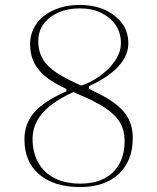

<svg xmlns="http://www.w3.org/2000/svg" viewBox="-20 -743 637 778"><path d="M304 15Q250 15 208.5 1.5Q167 -12 137.5 -37.5Q108 -63 93.5 -98.5Q79 -134 79 -178Q79 -210 89 -237.5Q99 -265 119 -288Q139 -311 171.5 -332Q204 -353 249 -373V-391L284 -373Q250 -358 222.5 -341.5Q195 -325 174.5 -307Q154 -289 140 -269Q126 -249 119 -227Q112 -205 112 -181Q112 -125 135 -84Q158 -43 201.5 -21Q245 1 305 1Q362 1 402 -19.5Q442 -40 463.5 -79Q485 -118 485 -172Q485 -213 467.5 -244.5Q450 -276 408 -304.5Q366 -333 293 -363Q242 -384 205.5 -405Q169 -426 146.5 -449.5Q124 -473 113 -501Q102 -529 102 -565Q102 -599 116.5 -628Q131 -657 157.5 -678Q184 -699 221 -711Q258 -723 304 -723Q337 -723 366.5 -716Q396 -709 420 -695.5Q444 -682 462.5 -663Q481 -644 490.5 -620Q500 -596 500 -568Q500 -546 492.5 -526Q485 -506 471 -487.5Q457 -469 437.5 -452.5Q418 -436 393.5 -421.5Q369 -407 340 -394V-378L300 -394Q326 -400 355.5 -416.5Q385 -433 411 -456.5Q437 -480 453.5 -508.5Q470 -537 470 -568Q470 -610 449 -641Q428 -672 391 -690.5Q354 -709 303 -709Q254 -709 216 -692Q178 -675 156.5 -645.5Q135 -616 135 -576Q135 -536 153 -504.5Q171 -473 212 -446.5Q253 -420 321 -391Q363 -373 395.5 -355.5Q428 -338 451 -319.5Q474 -301 489 -280.5Q504 -260 511 -236Q518 -212 518 -183Q518 -136 503 -99.5Q488 -63 460 -37Q432 -11 392.5 2Q353 15 304 15Z"/></svg>

Font: Kalnia ExtraLight
Style: Regular
Weight: 250
Designer: Frida Medrano
Foundry: Frida Medrano
Version: Version 1.105